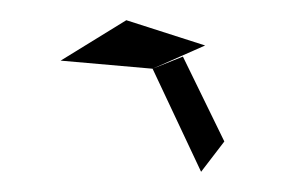

<svg xmlns="http://www.w3.org/2000/svg" viewBox="-20 -864 284 190"><path d="M40 -804 131 -796 179 -694 202 -724 161 -808 131 -796 183 -819 105 -844Z"/></svg>

Font: Corrode
Style: Regular
Weight: 400
Designer: Mew Too
Version: Version 0.532